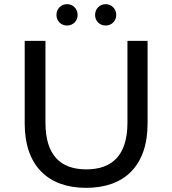

<svg xmlns="http://www.w3.org/2000/svg" viewBox="-20 -897 831 925"><path d="M303 -774C331 -774 354 -795 354 -825C354 -855 331 -877 303 -877C275 -877 252 -855 252 -825C252 -795 275 -774 303 -774ZM489 -774C517 -774 540 -795 540 -825C540 -855 517 -877 489 -877C461 -877 438 -855 438 -825C438 -795 461 -774 489 -774ZM395 8C580 8 691 -99 691 -302V-700H594V-306C594 -151 522 -81 396 -81C270 -81 199 -151 199 -306V-700H99V-302C99 -99 211 8 395 8Z"/></svg>

Font: AWKNG-Font Medium
Style: Regular
Weight: 500
Designer: Awakening Church
Foundry: Awakening Church
Version: Version 1.700;PS 001.700;hotconv 1.0.88;makeotf.lib2.5.64775